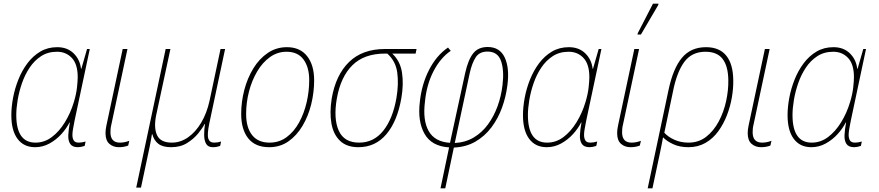

<svg xmlns="http://www.w3.org/2000/svg" viewBox="-20 -795 4808 1050"><path d="M172 10Q110 10 76 -35.5Q42 -81 42 -165Q42 -210 51.5 -260.5Q61 -311 80.5 -360Q100 -409 130 -449Q160 -489 200.5 -513Q241 -537 293 -537Q348 -537 382.5 -503.5Q417 -470 423 -419H425L456 -527H471L388 -136Q384 -114 380 -93.5Q376 -73 376 -58Q376 -38 383.5 -26.5Q391 -15 411 -15Q418 -15 428 -16.5Q438 -18 448 -21L443 3Q422 10 406 10Q376 10 364 -8Q352 -26 353.5 -56.5Q355 -87 362 -125H360Q344 -93 316 -62Q288 -31 251 -10.5Q214 10 172 10ZM174 -15Q223 -15 263.5 -45.5Q304 -76 335 -126.5Q366 -177 384 -237Q397 -280 401 -316.5Q405 -353 405 -373Q405 -444 373 -478Q341 -512 292 -512Q242 -512 205 -488Q168 -464 142 -425Q116 -386 100 -339.5Q84 -293 76.5 -247.5Q69 -202 69 -166Q69 -15 174 -15Z M630 10Q599 10 578 -8.5Q557 -27 557 -67Q557 -86 562 -109L651 -527H677L589 -114Q586 -102 585 -91.5Q584 -81 584 -72Q584 -15 636 -15Q648 -15 661 -17.5Q674 -20 687 -25L681 1Q671 5 658.5 7.5Q646 10 630 10Z M725 231 886 -527H912L834 -165Q820 -96 839 -55.5Q858 -15 920 -15Q967 -15 1008.5 -44Q1050 -73 1080.5 -124.5Q1111 -176 1126 -244L1186 -527H1211L1125 -122Q1112 -60 1119 -37.5Q1126 -15 1151 -15Q1171 -15 1189 -21L1184 3Q1176 6 1166 8Q1156 10 1144 10Q1118 10 1107.5 -8Q1097 -26 1096.5 -55Q1096 -84 1101 -117H1099Q1088 -95 1064 -65.5Q1040 -36 1003.5 -13Q967 10 916 10Q870 10 846 -8.5Q822 -27 813 -61H811Q808 -43 805 -26.5Q802 -10 799 5L751 231Z M1452 10Q1376 10 1337.5 -38.5Q1299 -87 1299 -172Q1299 -238 1316 -303Q1333 -368 1365.5 -421Q1398 -474 1444.5 -505.5Q1491 -537 1549 -537Q1621 -537 1659.5 -488Q1698 -439 1698 -356Q1698 -290 1682 -225Q1666 -160 1634.5 -107Q1603 -54 1557.5 -22Q1512 10 1452 10ZM1454 -15Q1507 -15 1547.5 -45Q1588 -75 1615.5 -125Q1643 -175 1657 -235.5Q1671 -296 1671 -357Q1671 -427 1640 -469.5Q1609 -512 1547 -512Q1497 -512 1456 -482.5Q1415 -453 1386 -403.5Q1357 -354 1341.5 -294Q1326 -234 1326 -172Q1326 -98 1358.5 -56.5Q1391 -15 1454 -15Z M1940 10Q1876 10 1839.5 -25Q1803 -60 1792.5 -120Q1782 -180 1794 -256Q1816 -385 1889 -456Q1962 -527 2085 -527H2258L2253 -502H2125Q2169 -461 2178.5 -397.5Q2188 -334 2175 -259Q2153 -132 2093 -61Q2033 10 1940 10ZM1944 -15Q2024 -15 2076 -80Q2128 -145 2148 -259Q2161 -335 2152.5 -398Q2144 -461 2098 -502H2086Q1972 -502 1907.5 -438.5Q1843 -375 1822 -256Q1803 -146 1832.5 -80.5Q1862 -15 1944 -15Z M2389 235 2436 11Q2340 5 2301.5 -63.5Q2263 -132 2276 -238Q2286 -334 2326.5 -413Q2367 -492 2430 -535L2445 -517Q2389 -479 2351 -406Q2313 -333 2304 -239Q2291 -137 2324.5 -78Q2358 -19 2441 -14L2524 -396Q2540 -468 2567.5 -503Q2595 -538 2647 -538Q2713 -538 2740 -481Q2767 -424 2755 -330Q2747 -266 2725.5 -206.5Q2704 -147 2667.5 -98.5Q2631 -50 2580 -20.5Q2529 9 2462 12L2415 235ZM2467 -13Q2525 -16 2570.5 -43Q2616 -70 2648.5 -114.5Q2681 -159 2701 -214Q2721 -269 2728 -329Q2738 -410 2720 -461.5Q2702 -513 2646 -513Q2602 -513 2581.5 -481.5Q2561 -450 2549 -396Z M2970 10Q2908 10 2874 -35.5Q2840 -81 2840 -165Q2840 -210 2849.5 -260.5Q2859 -311 2878.5 -360Q2898 -409 2928 -449Q2958 -489 2998.5 -513Q3039 -537 3091 -537Q3146 -537 3180.5 -503.5Q3215 -470 3221 -419H3223L3254 -527H3269L3186 -136Q3182 -114 3178 -93.5Q3174 -73 3174 -58Q3174 -38 3181.5 -26.5Q3189 -15 3209 -15Q3216 -15 3226 -16.5Q3236 -18 3246 -21L3241 3Q3220 10 3204 10Q3174 10 3162 -8Q3150 -26 3151.5 -56.5Q3153 -87 3160 -125H3158Q3142 -93 3114 -62Q3086 -31 3049 -10.5Q3012 10 2970 10ZM2972 -15Q3021 -15 3061.5 -45.5Q3102 -76 3133 -126.5Q3164 -177 3182 -237Q3195 -280 3199 -316.5Q3203 -353 3203 -373Q3203 -444 3171 -478Q3139 -512 3090 -512Q3040 -512 3003 -488Q2966 -464 2940 -425Q2914 -386 2898 -339.5Q2882 -293 2874.5 -247.5Q2867 -202 2867 -166Q2867 -15 2972 -15Z M3428 10Q3397 10 3376 -8.5Q3355 -27 3355 -67Q3355 -86 3360 -109L3449 -527H3475L3387 -114Q3384 -102 3383 -91.5Q3382 -81 3382 -72Q3382 -15 3434 -15Q3446 -15 3459 -17.5Q3472 -20 3485 -25L3479 1Q3469 5 3456.5 7.5Q3444 10 3428 10ZM3466 -606 3468 -614 3551 -775H3581L3580 -768L3485 -606Z M3636 -303Q3661 -421 3709.5 -479Q3758 -537 3841 -537Q3914 -537 3951.5 -491Q3989 -445 3990 -357Q3991 -313 3982.5 -263Q3974 -213 3955.5 -165Q3937 -117 3908 -77Q3879 -37 3838 -13.5Q3797 10 3745 10Q3697 10 3661.5 -6.5Q3626 -23 3606 -44Q3601 -19 3597 3Q3593 25 3588 47L3548 235H3522ZM3745 -15Q3801 -15 3842 -47Q3883 -79 3910.5 -130.5Q3938 -182 3951 -242Q3964 -302 3963 -357Q3962 -433 3932 -472.5Q3902 -512 3838 -512Q3763 -512 3722 -456Q3681 -400 3660 -293L3613 -69Q3634 -46 3668.5 -30.5Q3703 -15 3745 -15Z M4142 10Q4111 10 4090 -8.5Q4069 -27 4069 -67Q4069 -86 4074 -109L4163 -527H4189L4101 -114Q4098 -102 4097 -91.5Q4096 -81 4096 -72Q4096 -15 4148 -15Q4160 -15 4173 -17.5Q4186 -20 4199 -25L4193 1Q4183 5 4170.5 7.5Q4158 10 4142 10Z M4417 10Q4355 10 4321 -35.5Q4287 -81 4287 -165Q4287 -210 4296.5 -260.5Q4306 -311 4325.5 -360Q4345 -409 4375 -449Q4405 -489 4445.5 -513Q4486 -537 4538 -537Q4593 -537 4627.5 -503.5Q4662 -470 4668 -419H4670L4701 -527H4716L4633 -136Q4629 -114 4625 -93.5Q4621 -73 4621 -58Q4621 -38 4628.5 -26.5Q4636 -15 4656 -15Q4663 -15 4673 -16.5Q4683 -18 4693 -21L4688 3Q4667 10 4651 10Q4621 10 4609 -8Q4597 -26 4598.5 -56.5Q4600 -87 4607 -125H4605Q4589 -93 4561 -62Q4533 -31 4496 -10.5Q4459 10 4417 10ZM4419 -15Q4468 -15 4508.5 -45.5Q4549 -76 4580 -126.5Q4611 -177 4629 -237Q4642 -280 4646 -316.5Q4650 -353 4650 -373Q4650 -444 4618 -478Q4586 -512 4537 -512Q4487 -512 4450 -488Q4413 -464 4387 -425Q4361 -386 4345 -339.5Q4329 -293 4321.5 -247.5Q4314 -202 4314 -166Q4314 -15 4419 -15Z"/></svg>

Font: Noto Sans SemiCondensed Thin
Style: Italic
Weight: 100
Width: 4
Italic angle: -12°
Designer: Monotype Design Team
Foundry: Monotype Imaging Inc.
Version: Version 2.013; ttfautohint (v1.8.4.7-5d5b)